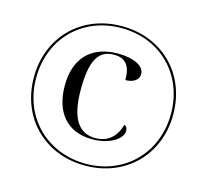

<svg xmlns="http://www.w3.org/2000/svg" viewBox="-105 -846 1055 978"><g transform="rotate(15 422.5 -357.5)"><path d="M422 10C636 10 790 -144 790 -357C790 -571 636 -725 422 -725C208 -725 55 -570 55 -358C55 -144 209 10 422 10ZM424 0C223 0 67 -146 67 -358C67 -565 216 -715 422 -715C629 -715 778 -564 778 -358C778 -151 628 0 424 0ZM424 -129C516 -129 580 -173 580 -215C580 -228 574 -239 563 -243C545 -175 500 -139 437 -139C350 -139 302 -206 302 -358C302 -508 336 -574 420 -574C481 -574 509 -540 509 -464C548 -464 579 -482 579 -514C579 -558 519 -585 439 -585C295 -585 218 -499 218 -358C218 -220 287 -129 424 -129Z"/></g></svg>

Font: Noto Serif Display
Style: Regular
Weight: 400
Designer: Monotype Design Team
Foundry: Monotype Imaging Inc.
Version: Version 2.009